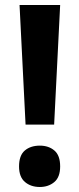

<svg xmlns="http://www.w3.org/2000/svg" viewBox="-20 -734 317 766"><path d="M196 -237H82L58 -714H220ZM56 -70Q56 -114 79 -133.5Q102 -153 139 -153Q174 -153 197 -133.5Q220 -114 220 -70Q220 -27 196.5 -7.5Q173 12 139 12Q103 12 79.5 -8Q56 -28 56 -70Z"/></svg>

Font: Noto Sans Gujarati SemiCondensed
Style: Bold
Weight: 700
Width: 4
Designer: Jelle Bosma - Monotype Design Team, Universal Thirst
Foundry: Monotype Imaging Inc.
Version: Version 2.106; ttfautohint (v1.8.4.7-5d5b)